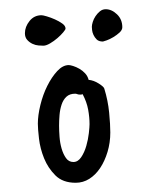

<svg xmlns="http://www.w3.org/2000/svg" viewBox="-20 -503 320 416"><path d="M219 -216Q219 -194 213 -174Q207 -154 197 -139Q187 -124 173.5 -115.5Q160 -107 144 -107Q116 -107 100 -123Q84 -139 75.5 -160Q67 -181 64.5 -202.5Q62 -224 62 -235Q62 -253 67.5 -275.5Q73 -298 82.5 -317Q92 -336 104 -349Q116 -362 129 -362Q132 -362 138.5 -360Q145 -358 152 -354Q159 -350 164.5 -344Q170 -338 172 -330Q183 -329 194 -322Q205 -315 206 -311Q214 -285 216.5 -259Q219 -233 219 -216ZM174 -234Q174 -249 171 -265.5Q168 -282 159 -299Q157 -298 154 -298Q150 -298 147.5 -299Q145 -300 143 -300Q131 -300 124 -293.5Q117 -287 113.5 -276.5Q110 -266 109 -254Q108 -242 108 -231Q108 -220 109 -206.5Q110 -193 113.5 -181Q117 -169 123 -160.5Q129 -152 139 -152Q149 -152 156 -162.5Q163 -173 167 -187Q171 -201 172.5 -214.5Q174 -228 174 -234ZM122 -441Q122 -439 117 -433Q112 -427 104.5 -420.5Q97 -414 88.5 -409Q80 -404 74 -404Q70 -404 63.5 -404.5Q57 -405 50.5 -408Q44 -411 39 -416.5Q34 -422 34 -431Q34 -445 44 -457.5Q54 -470 70 -470Q73 -470 81.5 -467.5Q90 -465 99 -461Q108 -457 115 -452Q122 -447 122 -441ZM245 -444Q245 -438 239 -432.5Q233 -427 225.5 -422.5Q218 -418 211 -415.5Q204 -413 203 -413Q194 -413 189.5 -417.5Q185 -422 182.5 -427.5Q180 -433 179.5 -438Q179 -443 179 -445Q179 -449 181 -455.5Q183 -462 187 -468Q191 -474 196.5 -478.5Q202 -483 209 -483Q222 -483 233.5 -472Q245 -461 245 -444Z"/></svg>

Font: Reenie Beanie
Style: Regular
Weight: 500
Designer: James Grieshaber
Foundry: James Grieshaber
Version: Version 1.000